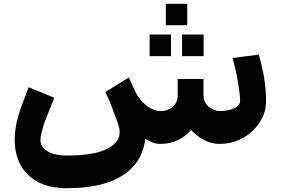

<svg xmlns="http://www.w3.org/2000/svg" viewBox="-20 -754 1474 1006"><path d="M821 0C892 0 946 -32 981 -73C1014 -37 1068 0 1130 0C1209 0 1267 -32 1307 -72C1342 -107 1374 -156 1374 -222C1374 -308 1359 -387 1336 -468L1199 -450C1210 -408 1221 -361 1228 -317C1233 -285 1238 -254 1238 -222C1238 -216 1235 -210 1230 -204C1212 -182 1171 -172 1130 -172C1120 -172 1111 -174 1101 -178C1074 -189 1046 -215 1046 -252V-340H911V-252C911 -204 870 -172 821 -172C804 -172 789 -177 774 -184C734 -203 702 -244 684 -284L655 -348L532 -272C548 -239 565 -198 578 -161C583 -147 589 -134 593 -121C599 -102 607 -85 607 -65C607 -41 599 -21 584 -5C535 48 433 61 329 61C305 61 284 58 267 54C229 45 192 23 192 -21C192 -31 194 -42 197 -55C204 -84 211 -111 222 -136C237 -171 251 -208 264 -242L130 -297C124 -282 117 -263 109 -242C85 -179 57 -106 57 -21C57 55 81 115 121 156C167 204 233 232 329 232C476 232 595 202 669 128C707 90 733 41 741 -27C762 -13 788 0 821 0ZM961 -622V-734H849V-622ZM876 -460V-573H764V-460ZM1047 -460V-573H934V-460Z"/></svg>

Font: Iranian Sans Web
Style: Bold
Weight: 700
Designer: Hooman Mehr, Hadi Navid in Neviseh Pardaz Co. Ltd. (http://nevisa.com)
Foundry: http://font-store.ir
Version: 5.0.2 build 3/9/1393